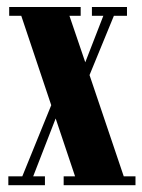

<svg xmlns="http://www.w3.org/2000/svg" viewBox="-20 -544 418 564"><path d="M4.5 0V-26H45.5L130.5 -235L42.5 -497.5H7V-523.5H217V-497.5H184L230.5 -361L283.5 -497.5H250V-523.5H353V-497.5H314.5L243 -323.5L343.5 -26H378V0H167V-26H200.5L143.5 -196L77.5 -26H112V0Z"/></svg>

Font: Imbue 50pt ExtraBold
Style: Regular
Weight: 800
Designer: Tyler Finck
Foundry: Etcetera Type Company
Version: Version 1.102; ttfautohint (v1.8.3)